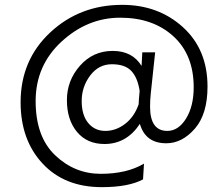

<svg xmlns="http://www.w3.org/2000/svg" viewBox="-20 -617 926 792"><path d="M552 -187Q552 -200 556 -242Q548 -296 522 -324Q496 -352 441.5 -352Q387 -352 352 -305.5Q317 -259 317 -200.5Q317 -142 344 -109.5Q371 -77 414.5 -77Q458 -77 496 -106Q534 -135 552 -187ZM400 155Q246 155 155.5 57.5Q65 -40 65 -195Q65 -369 187 -483Q309 -597 484 -597Q633 -597 734.5 -505Q836 -413 836 -260Q836 -146 783.5 -86Q731 -26 666 -26Q580 -26 557 -106Q502 -23 411 -23Q339 -23 297.5 -73Q256 -123 256 -204Q256 -285 310 -346Q364 -407 445 -407Q526 -407 564 -345Q565 -368 567 -401H620L602 -232Q599 -204 599 -177Q599 -77 670 -77Q716 -77 747.5 -128Q779 -179 779 -257Q779 -391 695 -467.5Q611 -544 476 -544Q341 -544 234 -445.5Q127 -347 127 -200Q127 -53 207.5 23.5Q288 100 395.5 100Q503 100 574 58L570 123Q510 155 400 155Z"/></svg>

Font: Hind Mysuru Light
Style: Regular
Weight: 300
Designer: Manushi Parikh, Hitesh Malaviya
Foundry: Indian Type Foundry
Version: Version 0.703;PS 1.0;hotconv 1.0.86;makeotf.lib2.5.63406